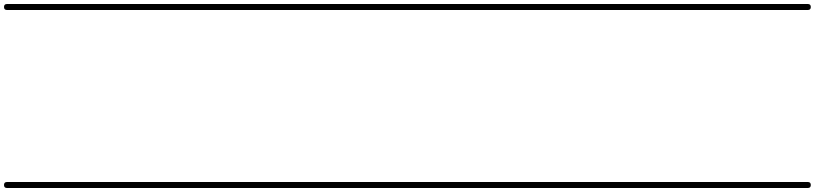

<svg xmlns="http://www.w3.org/2000/svg" viewBox="-35 -575 4074 960"><path d="M0 -555Q93 -555 185.5 -555Q278 -555 371 -555Q386 -555 386 -540Q386 -525 371 -525Q278 -525 185.5 -525Q93 -525 0 -525Q-15 -525 -15 -540Q-15 -555 0 -555ZM0 335Q93 335 185.5 335Q278 335 371 335Q386 335 386 350Q386 365 371 365Q278 365 185.5 365Q93 365 0 365Q-15 365 -15 350Q-15 335 0 335Z M371 -555Q441 -555 510.5 -555Q580 -555 650 -555Q665 -555 665 -540Q665 -525 650 -525Q580 -525 510.5 -525Q441 -525 371 -525Q356 -525 356 -540Q356 -555 371 -555ZM371 335Q441 335 510.5 335Q580 335 650 335Q665 335 665 350Q665 365 650 365Q580 365 510.5 365Q441 365 371 365Q356 365 356 350Q356 335 371 335Z M650 -555Q739 -555 827.5 -555Q916 -555 1005 -555Q1020 -555 1020 -540Q1020 -525 1005 -525Q916 -525 827.5 -525Q739 -525 650 -525Q635 -525 635 -540Q635 -555 650 -555ZM650 335Q739 335 827.5 335Q916 335 1005 335Q1020 335 1020 350Q1020 365 1005 365Q916 365 827.5 365Q739 365 650 365Q635 365 635 350Q635 335 650 335Z M1005 -555Q1096 -555 1186.5 -555Q1277 -555 1368 -555Q1383 -555 1383 -540Q1383 -525 1368 -525Q1277 -525 1186.5 -525Q1096 -525 1005 -525Q990 -525 990 -540Q990 -555 1005 -555ZM1005 335Q1096 335 1186.5 335Q1277 335 1368 335Q1383 335 1383 350Q1383 365 1368 365Q1277 365 1186.5 365Q1096 365 1005 365Q990 365 990 350Q990 335 1005 335Z M1368 -555Q1465 -555 1561.5 -555Q1658 -555 1754 -555Q1769 -555 1769 -540Q1769 -525 1754 -525Q1658 -525 1561.5 -525Q1465 -525 1368 -525Q1353 -525 1353 -540Q1353 -555 1368 -555ZM1368 335Q1465 335 1561.5 335Q1658 335 1754 335Q1769 335 1769 350Q1769 365 1754 365Q1658 365 1561.5 365Q1465 365 1368 365Q1353 365 1353 350Q1353 335 1368 335Z M1754 -555Q1845 -555 1935.5 -555Q2026 -555 2117 -555Q2132 -555 2132 -540Q2132 -525 2117 -525Q2026 -525 1935.5 -525Q1845 -525 1754 -525Q1739 -525 1739 -540Q1739 -555 1754 -555ZM1754 335Q1845 335 1935.5 335Q2026 335 2117 335Q2132 335 2132 350Q2132 365 2117 365Q2026 365 1935.5 365Q1845 365 1754 365Q1739 365 1739 350Q1739 335 1754 335Z M2117 -555Q2194 -555 2271.5 -555Q2349 -555 2426 -555Q2441 -555 2441 -540Q2441 -525 2426 -525Q2349 -525 2271.5 -525Q2194 -525 2117 -525Q2102 -525 2102 -540Q2102 -555 2117 -555ZM2117 335Q2194 335 2271.5 335Q2349 335 2426 335Q2441 335 2441 350Q2441 365 2426 365Q2349 365 2271.5 365Q2194 365 2117 365Q2102 365 2102 350Q2102 335 2117 335Z M2426 -555Q2543 -555 2660 -555Q2777 -555 2894 -555Q2909 -555 2909 -540Q2909 -525 2894 -525Q2777 -525 2660 -525Q2543 -525 2426 -525Q2411 -525 2411 -540Q2411 -555 2426 -555ZM2426 335Q2543 335 2660 335Q2777 335 2894 335Q2909 335 2909 350Q2909 365 2894 365Q2777 365 2660 365Q2543 365 2426 365Q2411 365 2411 350Q2411 335 2426 335Z M2894 -555Q2971 -555 3048.5 -555Q3126 -555 3203 -555Q3218 -555 3218 -540Q3218 -525 3203 -525Q3126 -525 3048.5 -525Q2971 -525 2894 -525Q2879 -525 2879 -540Q2879 -555 2894 -555ZM2894 335Q2971 335 3048.5 335Q3126 335 3203 335Q3218 335 3218 350Q3218 365 3203 365Q3126 365 3048.5 365Q2971 365 2894 365Q2879 365 2879 350Q2879 335 2894 335Z M3203 -555Q3343 -555 3483 -555Q3623 -555 3763 -555Q3778 -555 3778 -540Q3778 -525 3763 -525Q3623 -525 3483 -525Q3343 -525 3203 -525Q3188 -525 3188 -540Q3188 -555 3203 -555ZM3203 335Q3343 335 3483 335Q3623 335 3763 335Q3778 335 3778 350Q3778 365 3763 365Q3623 365 3483 365Q3343 365 3203 365Q3188 365 3188 350Q3188 335 3203 335Z M3763 -555Q3823 -555 3883.5 -555Q3944 -555 4004 -555Q4019 -555 4019 -540Q4019 -525 4004 -525Q3944 -525 3883.5 -525Q3823 -525 3763 -525Q3748 -525 3748 -540Q3748 -555 3763 -555ZM3763 335Q3823 335 3883.5 335Q3944 335 4004 335Q4019 335 4019 350Q4019 365 4004 365Q3944 365 3883.5 365Q3823 365 3763 365Q3748 365 3748 350Q3748 335 3763 335Z"/></svg>

Font: FRB American Cursive Just Guidelines
Style: Italic
Weight: 400
Italic angle: -25°
Version: Version 2.0;Modular Font Editor K font №1